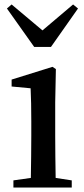

<svg xmlns="http://www.w3.org/2000/svg" viewBox="-20 -839 376 859"><path d="M208 -629 329 -801 307 -819 170 -703 32 -819 11 -801 133 -629ZM227 -381 230 -530 215 -540 32 -483V-452L117 -444C119 -398 120 -359 120 -296V-232C120 -180 119 -100 118 -43L40 -32V0H301V-32L229 -43C228 -99 227 -179 227 -232Z"/></svg>

Font: Source Han Serif CN SemiBold
Style: Regular
Weight: 600
Designer: Ryoko NISHIZUKA 西塚涼子 (kana & ideographs); Frank Grießhammer (Latin, Greek & Cyrillic); Wenlong ZHANG 张文龙 (bopomofo); San
Foundry: Adobe Systems Incorporated
Version: Version 1.000;PS 1;hotconv 16.6.53;makeotf.lib2.5.65590